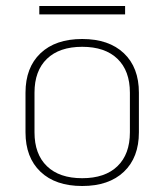

<svg xmlns="http://www.w3.org/2000/svg" viewBox="-20 -610 548 640"><path d="M65 -169V-301Q65 -385 115 -432.5Q165 -480 254 -480Q343 -480 393 -432.5Q443 -385 443 -301V-169Q443 -85 393 -37.5Q343 10 254 10Q165 10 115 -37.5Q65 -85 65 -169ZM413 -169V-301Q413 -374 371.5 -414Q330 -454 254 -454Q178 -454 136.5 -414Q95 -374 95 -301V-169Q95 -96 136.5 -56Q178 -16 254 -16Q330 -16 371.5 -56Q413 -96 413 -169ZM111 -590H397V-562H111Z"/></svg>

Font: KoHo ExtraLight
Style: Regular
Weight: 275
Version: Version 1.000; ttfautohint (v1.6)